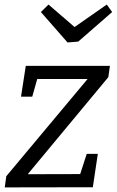

<svg xmlns="http://www.w3.org/2000/svg" viewBox="-20 -814 509 834"><path d="M404.9 -145.5 383.2 -0.7 0.6 0 7.3 -48.5 375.5 -488.9 385.2 -470.8H121L147.5 -491.2L120.1 -394.2H71.3L92 -528H457.5L450.5 -478.8L81 -33.8L80.3 -57.2L346.4 -57.9L320.3 -33.1L356.7 -145.5ZM443.8 -794.2 467.2 -761.7 319.8 -633.3 273.3 -629.6 157.6 -761.7 190.7 -794.2 327.2 -676.4 276 -677.1Z"/></svg>

Font: Bitter Thin
Style: Italic
Weight: 100
Italic angle: -9°
Designer: Sol Matas, and Bitter project Authors
Foundry: Sol Matas
Version: Version 2.002